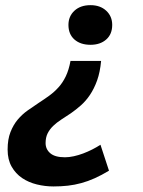

<svg xmlns="http://www.w3.org/2000/svg" viewBox="-20 -499 540 726"><path d="M362.3 -268.6Q358.4 -226.1 347.2 -194.8Q335.9 -163.6 320.3 -140.4Q304.7 -117.2 285.9 -100.6Q267.1 -84 248.1 -70.8Q229 -58.1 211.7 -46.9Q194.4 -35.7 181.2 -23Q168 -10.3 160.2 5.1Q152.4 20.5 152.4 42Q152.4 65.4 170.2 80.5Q188 95.7 225.6 95.7Q241.2 95.7 259 91.8Q276.9 87.9 294.4 81.3Q312 74.7 328.9 66.1Q345.7 57.6 359.9 48.3L392.1 146.4Q363.8 163.5 338.1 175Q312.5 186.5 287.4 193.3Q262.2 200.2 236.6 203.1Q211 206 182.1 206Q150.4 206 119.4 198.4Q88.4 190.9 63.7 174.3Q39.1 157.7 24 131.1Q8.8 104.5 8.8 66.4Q8.8 27.8 19.6 0.5Q30.3 -26.9 47.1 -46.9Q64 -66.9 85.2 -81.8Q106.5 -96.7 127 -110.4Q148 -124 166.8 -137.7Q185.6 -151.4 201.4 -169Q217.3 -186.5 228.8 -210.5Q240.3 -234.4 246.6 -268.6ZM404.3 -404.8Q404.3 -369.6 381.6 -349.6Q358.9 -329.6 322.3 -329.6Q284.2 -329.6 261.5 -349.6Q238.8 -369.6 238.8 -404.8Q238.8 -437.5 261.5 -458.5Q284.2 -479.5 322.3 -479.5Q358.9 -479.5 381.6 -458.5Q404.3 -437.5 404.3 -404.8Z"/></svg>

Font: PT Astra Sans
Style: Bold Italic
Weight: 700
Italic angle: -16°
Designer: A.Korolkova, I. Chaeva
Foundry: ParaType Ltd
Version: Version 1.002W